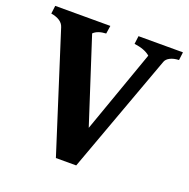

<svg xmlns="http://www.w3.org/2000/svg" viewBox="-126 -782 881 897"><g transform="rotate(20 314.0 -333.5)"><path d="M-6 -627 -1 -667H273L267 -627Q225 -625 205 -605L341 -185L487 -597Q461 -620 408 -627L413 -667H634L629 -627Q603 -626 585.5 -617Q568 -608 563 -594L346 0H245L59 -583Q48 -618 -6 -627Z"/></g></svg>

Font: Caladea
Style: Bold
Weight: 700
Designer: Carolina Giovagnoli and Andres Torresi
Foundry: Carolina Giovagnoli & Andres Torresi
Version: Version 1.001